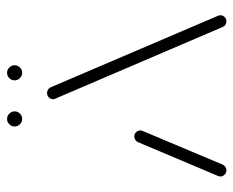

<svg xmlns="http://www.w3.org/2000/svg" viewBox="-80 -594 674 555"><g transform="rotate(-90 257.5 -317.0)"><path d="M42.2 0Q34.8 0 29.6 -5.2Q24.4 -10.4 24.4 -17.8Q24.4 -20.7 25.9 -24.4L123.7 -255.9Q125.9 -260.7 130.4 -263.5Q134.8 -266.3 140 -266.3Q147.4 -266.3 152.4 -261.1Q157.4 -255.9 157.4 -248.5Q157.4 -244.4 155.9 -241.9L58.5 -10.4Q56.3 -5.6 51.9 -2.8Q47.4 0 42.2 0ZM490.4 -17.8Q490.4 -10.4 485.4 -5.2Q480.4 0 473 0Q467.4 0 463.1 -2.8Q458.9 -5.6 456.7 -10.4L250.4 -492.2Q247.8 -497.4 247.8 -501.1Q247.8 -508.1 253 -513.3Q258.1 -518.5 265.6 -518.5Q271.1 -518.5 275.4 -515.7Q279.6 -513 281.9 -508.5L488.1 -26.3Q490.4 -21.9 490.4 -17.8ZM302.2 -612.2Q302.2 -621.1 308.7 -627.6Q315.2 -634.1 324.1 -634.1Q333 -634.1 339.4 -627.6Q345.9 -621.1 345.9 -612.2Q345.9 -603.3 339.4 -596.9Q333 -590.4 324.1 -590.4Q315.2 -590.4 308.7 -596.9Q302.2 -603.3 302.2 -612.2ZM168.9 -612.2Q168.9 -621.1 175.4 -627.6Q181.9 -634.1 190.7 -634.1Q199.6 -634.1 206.1 -627.6Q212.6 -621.1 212.6 -612.2Q212.6 -603.3 206.1 -596.9Q199.6 -590.4 190.7 -590.4Q181.9 -590.4 175.4 -596.9Q168.9 -603.3 168.9 -612.2Z"/></g></svg>

Font: 26F Galaxy Hebrew Light
Style: Regular
Weight: 300
Designer: C₂₉H₂₅N₃O₅
Version: Version 1.000